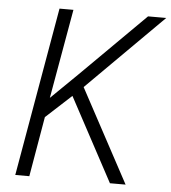

<svg xmlns="http://www.w3.org/2000/svg" viewBox="-51 -758 719 805"><g transform="rotate(5 308.0 -355.5)"><path d="M252.9 -351.1 145.5 -252.4 102.1 0H43L167 -710.9H225.6L159.2 -334.5L270 -442.9L539.6 -710.9H616.2L296.4 -392.1L507.3 0H441.4Z"/></g></svg>

Font: Roboto Mono Light
Style: Italic
Weight: 300
Designer: Google
Version: Version 2.000985; 2015; ttfautohint (v1.3)